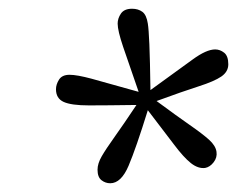

<svg xmlns="http://www.w3.org/2000/svg" viewBox="-20 -770 542 439"><path d="M282 -750Q296 -750 305.5 -743Q315 -736 318 -716Q320 -704 321.5 -669Q323 -634 324 -564Q389 -611 420.5 -634Q452 -657 472 -657Q483 -657 492.5 -649.5Q502 -642 502 -623Q502 -606 486 -595Q470 -584 434 -572.5Q398 -561 338 -539Q384 -505 413.5 -484.5Q443 -464 458 -450.5Q473 -437 475 -423Q477 -410 468.5 -399Q460 -388 449 -386Q433 -384 416.5 -397Q400 -410 377.5 -440Q355 -470 318 -518Q291 -431 274 -391Q257 -351 232 -351Q221 -351 212 -358Q203 -365 203 -382Q203 -396 212.5 -412.5Q222 -429 242 -457Q262 -485 292 -530Q224 -529 183.5 -529Q143 -529 125.5 -537Q108 -545 108 -566Q108 -577 115 -588Q122 -599 139 -599Q156 -599 189.5 -590Q223 -581 297 -560Q274 -626 261.5 -663Q249 -700 249 -716Q249 -728 256.5 -739Q264 -750 282 -750Z"/></svg>

Font: Source Serif Pro
Style: Italic
Weight: 400
Italic angle: -12°
Designer: Frank Grießhammer
Foundry: Adobe Systems Incorporated
Version: Version 3.001;hotconv 1.0.111;makeotfexe 2.5.65597